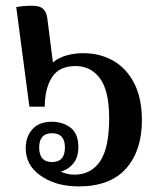

<svg xmlns="http://www.w3.org/2000/svg" viewBox="-20 -657 577 686"><path d="M261 9Q176 9 120 -33Q72 -69 72 -128Q72 -169 96 -195.5Q120 -222 165 -222Q205 -222 232.5 -200.5Q260 -179 260 -132Q260 -95 242 -73Q224 -51 197 -44Q207 -39 219.5 -36Q232 -33 246 -33Q305 -33 337.5 -80.5Q370 -128 370 -235Q370 -332 337.5 -376.5Q305 -421 250 -421Q191 -421 165.5 -380.5Q140 -340 140 -276H85L38 -632Q90 -640 117 -634Q144 -628 149 -592L169 -434Q191 -452 219.5 -459.5Q248 -467 277 -467Q338 -467 385.5 -439.5Q433 -412 460 -358.5Q487 -305 487 -227Q487 -119 430.5 -55Q374 9 261 9ZM166 -78Q212 -78 212 -130Q212 -181 166 -181Q120 -181 120 -130Q120 -78 166 -78Z"/></svg>

Font: Noto Serif Thai SemiCondensed SemiBold
Style: Regular
Weight: 600
Width: 4
Designer: Monotype Design Team
Foundry: Monotype Imaging Inc.
Version: Version 2.002; ttfautohint (v1.8.4.7-5d5b)